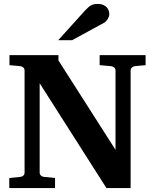

<svg xmlns="http://www.w3.org/2000/svg" viewBox="-20 -949 784 969"><path d="M661.1 -615.2Q652.8 -614.3 646 -608.4Q639.2 -602.5 639.2 -592.8V0H517.1L180.2 -528.8V-78.1Q180.2 -68.4 187 -62.7Q193.8 -57.1 202.1 -56.2L257.8 -50.8V0H26.9V-50.8L82 -56.2Q91.3 -57.1 97.7 -62.7Q104 -68.4 104 -78.1V-592.8Q104 -602.5 97.7 -608.4Q91.3 -614.3 82 -615.2L27.8 -620.1V-670.9H274.9V-644L563 -192.9V-592.8Q563 -602.5 555.9 -608.4Q548.8 -614.3 540 -615.2L482.9 -620.1V-670.9H714.8V-620.1ZM531.7 -876.5Q531.7 -871.6 529.5 -865.5Q527.3 -859.4 523.9 -853.5Q520.5 -847.7 515.6 -842.5Q510.7 -837.4 505.9 -834.5L343.8 -746.1H273.9L410.6 -897.5Q419.4 -906.7 426.5 -912.8Q433.6 -918.9 440.7 -922.6Q447.8 -926.3 455.6 -927.7Q463.4 -929.2 473.6 -929.2Q489.7 -929.2 500.7 -924.3Q511.7 -919.4 518.8 -911.9Q525.9 -904.3 528.8 -894.8Q531.7 -885.3 531.7 -876.5Z"/></svg>

Font: Charis SIL Afr
Style: Bold
Weight: 700
Foundry: SIL International
Version: Version 5.000